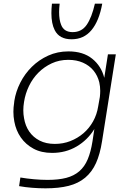

<svg xmlns="http://www.w3.org/2000/svg" viewBox="-20 -821 708 1046"><path d="M228 205Q192 205 154.5 202Q117 199 84 193L91 146Q126 152 165 155.5Q204 159 239 159Q299 159 341 148Q383 137 412 112Q441 87 458 46.5Q475 6 484 -52L494 -118Q457 -58 397.5 -23Q338 12 264 12Q205 12 162.5 -11Q120 -34 93.5 -72Q67 -110 58 -159Q53 -185 53 -212Q53 -236 57 -261L58 -271Q66 -322 90.5 -370.5Q115 -419 153.5 -457Q192 -495 242.5 -518Q293 -541 353 -541Q433 -541 482.5 -501Q532 -461 548 -397L568 -525H611L536 -52Q525 19 503 67.5Q481 116 444 147Q407 178 354 191.5Q301 205 228 205ZM279 -37Q324 -37 363.5 -52.5Q403 -68 434.5 -95Q466 -122 487 -159.5Q508 -197 515 -242L524 -293Q526 -310 526 -326Q526 -350 521 -372Q512 -409 489.5 -436.5Q467 -464 432 -479.5Q397 -495 352 -495Q303 -495 262 -476Q221 -457 189.5 -425.5Q158 -394 138 -352.5Q118 -311 111 -266Q107 -242 107 -220Q107 -198 111 -177Q118 -135 139.5 -104Q161 -73 196 -55Q231 -37 279 -37ZM370 -607Q303 -607 278 -657Q260 -692 260 -749Q260 -773 263 -801H305Q302 -776 302 -755Q302 -713 313 -686Q328 -646 376 -646Q425 -646 452.5 -686Q480 -726 497 -801H537Q520 -707 478.5 -657Q437 -607 370 -607Z"/></svg>

Font: Sora ExtraLight
Style: Italic
Weight: 200
Designer: Jonathan Barnbrook, Juli√°n Moncada
Version: Version 1.000